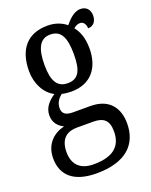

<svg xmlns="http://www.w3.org/2000/svg" viewBox="-150 -648 761 968"><g transform="rotate(-20 231.0 -164.5)"><path d="M198 239C355 239 428 167 428 54C428 -26 387 -91 283 -91H191C152 -91 134 -104 134 -134C134 -164 152 -185 169 -198C181 -194 205 -192 219 -192C327 -192 379 -265 379 -365C379 -425 363 -460 342 -487C353 -496 363 -502 378 -502C396 -502 407 -483 407 -463C439 -463 453 -488 453 -516C453 -544 437 -568 403 -568C364 -568 334 -530 318 -512C296 -531 261 -546 219 -546C108 -546 53 -476 53 -361C53 -295 84 -235 134 -210C98 -186 73 -157 73 -117C73 -74 99 -52 124 -40C68 -27 17 15 17 93C17 185 77 239 198 239ZM217 -238C161 -238 137 -278 137 -364C137 -454 161 -499 216 -499C273 -499 295 -456 295 -365C295 -277 274 -238 217 -238ZM200 191C121 191 91 146 91 87C91 8 137 -12 182 -12H269C323 -12 352 8 352 69C352 137 318 191 200 191Z"/></g></svg>

Font: Noto Serif Devanagari Condensed
Style: Regular
Weight: 400
Width: 3
Designer: Universal Thirst, Indian Type Foundry and the Monotype Design Team
Foundry: Monotype Imaging Inc.
Version: Version 2.004